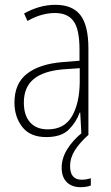

<svg xmlns="http://www.w3.org/2000/svg" viewBox="-20 -610 460 797"><path d="M210 -590Q281 -590 314 -547Q347 -504 347 -408V-51H318L313 -143H311Q296 -102 265 -71.5Q234 -41 172 -41Q105 -41 72.5 -83Q40 -125 40 -184Q40 -263 91.5 -303.5Q143 -344 237 -352L310 -358V-404Q310 -488 285.5 -522Q261 -556 208 -556Q182 -556 154 -548.5Q126 -541 94 -523L80 -554Q110 -571 143 -580.5Q176 -590 210 -590ZM240 -322Q160 -315 119.5 -281.5Q79 -248 79 -184Q79 -131 105 -102Q131 -73 178 -73Q247 -73 278.5 -127Q310 -181 311 -269V-327ZM271 80Q271 136 319 136Q330 136 340.5 134Q351 132 357 130V160Q350 163 339 165Q328 167 315 167Q278 167 257 146Q236 125 236 86Q236 47 259 9.5Q282 -28 323 -61L348 -51Q311 -18 291 13.5Q271 45 271 80Z"/></svg>

Font: Noto Sans Tamil UI Condensed ExtraLight
Style: Regular
Weight: 200
Width: 3
Designer: Jelle Bosma - Monotype Design Team
Foundry: Monotype Imaging Inc.
Version: Version 2.004; ttfautohint (v1.8.4.7-5d5b)